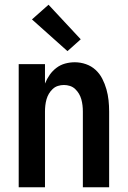

<svg xmlns="http://www.w3.org/2000/svg" viewBox="-20 -791 540 811"><path d="M59 0V-520H170V-438Q178 -458 190 -475Q202 -492 218.5 -504.5Q235 -517 255 -522.5Q275 -528 296 -528Q320 -528 343 -520Q366 -512 383.5 -496Q401 -480 412 -458.5Q423 -437 429.5 -414Q436 -391 438.5 -367.5Q441 -344 441 -320V0H330V-320Q330 -333 328.5 -346Q327 -359 323.5 -371.5Q320 -384 313.5 -395Q307 -406 297.5 -415Q288 -424 275.5 -428Q263 -432 250 -432Q237 -432 224.5 -428Q212 -424 202.5 -415Q193 -406 186.5 -395Q180 -384 176.5 -371.5Q173 -359 171.5 -346Q170 -333 170 -320V0ZM265 -575 115 -709 185 -771 321 -625Z"/></svg>

Font: Zed Mono
Style: Bold
Weight: 700
Monospace: yes
Designer: Belleve Invis
Foundry: Belleve Invis
Version: Version 1.0.0; ttfautohint (v1.8.4)